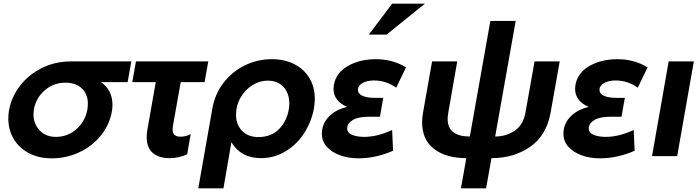

<svg xmlns="http://www.w3.org/2000/svg" viewBox="-20 -844 3783 1038"><path d="M588 -277Q588 -260 585 -242Q572 -169 525 -111Q478 -53 408 -20.5Q338 12 260 12Q190 12 136.5 -16Q83 -44 54 -93Q25 -142 25 -203Q25 -228 29 -249Q42 -320 88 -380Q134 -440 206 -476Q278 -512 364 -512H690L670 -400H526Q588 -357 588 -277ZM452 -250Q455 -268 455 -284Q455 -335 422.5 -366Q390 -397 334 -397Q269 -397 221.5 -355.5Q174 -314 163 -251Q161 -235 161 -226Q161 -175 194 -139.5Q227 -104 282 -104Q346 -104 393 -145.5Q440 -187 452 -250Z M1106 -512 1086 -400H957L915 -164Q913 -150 913 -145Q913 -105 955 -105Q985 -105 1011 -119L992 -10Q947 11 897 11Q838 11 805.5 -17.5Q773 -46 773 -103Q773 -124 777 -144L822 -400H695L715 -512Z M1542 -257Q1544 -267 1544 -285Q1544 -339 1513 -373.5Q1482 -408 1427 -408Q1384 -408 1344.5 -383.5Q1305 -359 1280.5 -316.5Q1256 -274 1256 -223Q1256 -170 1289 -136.5Q1322 -103 1376 -103Q1447 -103 1489.5 -147Q1532 -191 1542 -257ZM1450 -524Q1518 -524 1570.5 -497.5Q1623 -471 1652.5 -422.5Q1682 -374 1682 -309Q1682 -287 1677 -257Q1664 -186 1624.5 -124.5Q1585 -63 1524 -26Q1463 11 1390 11Q1283 11 1231 -75L1188 174H1052L1128 -257Q1142 -336 1188.5 -396.5Q1235 -457 1303.5 -490.5Q1372 -524 1450 -524Z M1948 -104Q1981 -104 2016.5 -112Q2052 -120 2100 -141L2105 -29Q2011 12 1918 12Q1863 12 1818 -4.5Q1773 -21 1746.5 -51Q1720 -81 1720 -121Q1720 -173 1756.5 -212Q1793 -251 1857 -266Q1821 -281 1802 -306Q1783 -331 1783 -364Q1783 -371 1785 -385Q1797 -451 1861 -487.5Q1925 -524 2012 -524Q2102 -524 2175 -480L2122 -370Q2067 -409 2002 -409Q1965 -409 1940 -395Q1915 -381 1915 -358Q1915 -337 1939.5 -326Q1964 -315 2006 -315H2052L2034 -213H1976Q1917 -213 1887 -195Q1857 -177 1857 -150Q1857 -125 1884.5 -114.5Q1912 -104 1948 -104ZM1974 -657H2070L2277 -824H2100Z M2608 174 2637 11Q2758 11 2846.5 -50.5Q2935 -112 2957 -237L3006 -512H2870L2821 -237Q2810 -170 2763.5 -138Q2717 -106 2657 -106L2768 -731H2631L2520 -106Q2400 -106 2400 -202Q2400 -212 2404 -238L2452 -512H2316L2267 -235Q2262 -205 2262 -183Q2262 -88 2327 -38.5Q2392 11 2501 11L2472 174Z M3254 -104Q3287 -104 3322.5 -112Q3358 -120 3406 -141L3411 -29Q3317 12 3224 12Q3169 12 3124 -4.5Q3079 -21 3052.5 -51Q3026 -81 3026 -121Q3026 -173 3062.5 -212Q3099 -251 3163 -266Q3127 -281 3108 -306Q3089 -331 3089 -364Q3089 -371 3091 -385Q3103 -451 3167 -487.5Q3231 -524 3318 -524Q3408 -524 3481 -480L3428 -370Q3373 -409 3308 -409Q3271 -409 3246 -395Q3221 -381 3221 -358Q3221 -337 3245.5 -326Q3270 -315 3312 -315H3358L3340 -213H3282Q3223 -213 3193 -195Q3163 -177 3163 -150Q3163 -125 3190.5 -114.5Q3218 -104 3254 -104Z M3731 -512H3595L3505 0H3641Z"/></svg>

Font: Geom SemiBold
Style: Bold Italic
Weight: 600
Italic angle: -10°
Version: Version 1.102